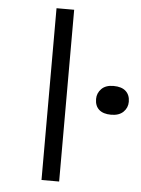

<svg xmlns="http://www.w3.org/2000/svg" viewBox="-53 -782 607 824"><g transform="rotate(5 250.5 -370.0)"><path d="M157 0V-740H233V0ZM430 -305Q396 -305 378 -321Q360 -337 360 -367Q360 -392 378 -410.5Q396 -429 430 -429Q465 -429 483 -412.5Q501 -396 501 -367Q501 -341 482.5 -323Q464 -305 430 -305Z"/></g></svg>

Font: Lexend Mega Light
Style: Regular
Weight: 300
Version: Version 1.007